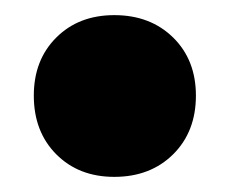

<svg xmlns="http://www.w3.org/2000/svg" viewBox="-20 -419 305 255"><path d="M24.9 -292Q24.9 -339.4 54.7 -369.1Q84.5 -398.9 131.8 -398.9Q179.7 -398.9 210 -369.1Q240.2 -339.4 240.2 -292Q240.2 -244.1 210 -214.1Q179.7 -184.1 131.8 -184.1Q84.5 -184.1 54.7 -214.1Q24.9 -244.1 24.9 -292Z"/></svg>

Font: Trueno UltraBlack
Style: Regular
Weight: 950
Designer: Julieta Ulanovsky
Foundry: Julieta Ulanovsky
Version: Version 3.001b | FøM Fix